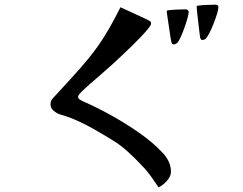

<svg xmlns="http://www.w3.org/2000/svg" viewBox="-20 -730 1040 821"><path d="M711 5Q711 -20 700.5 -41Q690 -62 673 -79Q634 -121 576 -161.5Q518 -202 456 -236.5Q394 -271 341 -294Q336 -296 325 -302Q314 -308 314 -315Q314 -322 321.5 -330Q329 -338 333 -342Q348 -356 363.5 -370Q379 -384 395 -397Q420 -419 444.5 -440.5Q469 -462 492 -484Q497 -489 512.5 -503.5Q528 -518 547 -536.5Q566 -555 584 -574Q602 -593 614 -608Q626 -623 626 -629Q626 -637 620 -640.5Q614 -644 608 -647L495 -699Q467 -642 434 -587Q401 -532 360 -482Q325 -439 286.5 -397.5Q248 -356 210 -314Q203 -307 199.5 -300.5Q196 -294 196 -284Q196 -268 208 -257.5Q220 -247 233 -242Q247 -238 260.5 -233.5Q274 -229 287 -224Q333 -205 376.5 -180.5Q420 -156 462 -130Q494 -111 527 -81Q560 -51 585 -24Q606 -3 624 22Q642 47 658 71Q675 64 693 44Q711 24 711 5ZM787 -679Q787 -684 783 -687Q779 -690 774 -690Q760 -690 736.5 -689Q713 -688 699 -686Q693 -685 693 -680Q693 -677 696 -658Q699 -639 702.5 -614.5Q706 -590 709 -570.5Q712 -551 713 -549Q715 -545 716.5 -542.5Q718 -540 723 -540Q729 -540 737 -546Q743 -551 751.5 -569Q760 -587 768 -609.5Q776 -632 781.5 -651.5Q787 -671 787 -679ZM914 -699Q914 -710 902 -710Q888 -710 864.5 -709Q841 -708 827 -706Q821 -706 821 -700Q821 -696 823 -676.5Q825 -657 828 -633Q831 -609 833 -590Q835 -571 836 -568Q838 -564 839.5 -561.5Q841 -559 846 -559Q852 -559 859 -564Q865 -569 874.5 -587Q884 -605 893 -628Q902 -651 908 -670.5Q914 -690 914 -699Z"/></svg>

Font: UoqMunThenKhung
Style: Regular
Weight: 400
Designer: Font-Kai, 金井和夫, 宇文滿月
Foundry: Kazuo Kanai, Moonlit Owen
Version: Version 1.197